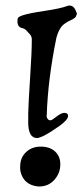

<svg xmlns="http://www.w3.org/2000/svg" viewBox="-20 -674 298 694"><path d="M53 -73Q53 -104 74 -124Q95 -144 127 -144Q160 -144 179 -126.5Q198 -109 198 -80Q198 -48 176.5 -24Q155 0 122 0H118Q66 -5 54 -54Q52 -69 53 -73ZM212 -266Q226 -266 226 -255Q226 -241 194.5 -218.5Q163 -196 138 -183Q120 -175 115 -175H114Q82 -175 82 -232V-264Q83 -304 89 -395.5Q95 -487 95 -532Q95 -537 93 -542Q91 -547 89 -549Q87 -551 82.5 -556Q78 -561 77 -562Q72 -569 62 -572Q43 -575 43 -597Q43 -607 46 -610.5Q49 -614 60 -618Q83 -626 140.5 -634.5Q198 -643 222 -652Q228 -654 231 -654Q248 -654 256 -630Q258 -626 258 -624Q258 -622 253 -612Q247 -606 232 -599Q216 -592 204 -580Q191 -564 184 -538Q153 -387 149 -258Q147 -251 152.5 -244Q158 -237 166 -240Q169 -241 185.5 -253.5Q202 -266 212 -266Z"/></svg>

Font: Fedorovsk Unicode
Style: Medium
Weight: 500
Designer: Aleksandr Andreev and Nikita Simmons
Version: Version 3.2